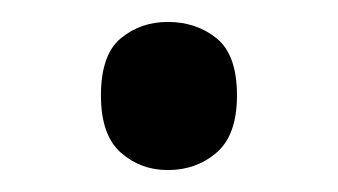

<svg xmlns="http://www.w3.org/2000/svg" viewBox="-20 -440 308 175"><path d="M72 -353Q72 -390 90 -405Q108 -420 133 -420Q159 -420 177.5 -405Q196 -390 196 -353Q196 -317 177.5 -301Q159 -285 133 -285Q108 -285 90 -301Q72 -317 72 -353Z"/></svg>

Font: Go Noto Current
Style: Regular
Weight: 400
Designer: Monotype Design Team
Foundry: Monotype Imaging Inc.
Version: Version 2.007; ttfautohint (v1.8) -l 8 -r 50 -G 200 -x 14 -D